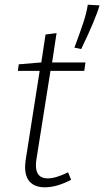

<svg xmlns="http://www.w3.org/2000/svg" viewBox="-20 -791 444 818"><path d="M195 -489 135 -111Q133 -99 133 -87Q133 -31 183 -31Q218 -31 270 -57L283 -25Q222 7 171 7Q131 7 109 -14.5Q87 -36 87 -79Q87 -89 89 -107L149 -489H56L60 -517L156 -525L174 -644L221 -650L202 -525H344L339 -489ZM297 -588Q321 -652 335 -694.5Q349 -737 354 -771L404 -768Q388 -711 326 -582Z"/></svg>

Font: Bitter Pro Light
Style: Italic
Weight: 300
Italic angle: -9°
Designer: Sol Matas, and Bitter project Authors
Foundry: Sol Matas
Version: Version 1.010